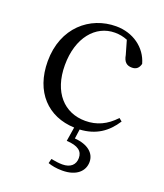

<svg xmlns="http://www.w3.org/2000/svg" viewBox="-141 -625 819 957"><g transform="rotate(20 269.0 -147.0)"><path d="M273 90C334 93 359 114 359 150C359 185 336 208 292 208C274 208 253 205 232 201L226 225C246 232 270 237 302 237C377 237 416 199 416 150C416 104 377 70 307 65L314 15C399 10 455 -29 497 -94L481 -107C436 -58 385 -35 325 -35C213 -35 135 -118 135 -262C135 -408 213 -499 315 -499C338 -499 360 -495 382 -486L403 -413C409 -378 425 -364 453 -364C475 -364 489 -375 495 -399C473 -479 399 -531 310 -531C172 -531 48 -430 48 -251C48 -88 145 10 285 15Z"/></g></svg>

Font: Source Han Serif CN
Style: Regular
Weight: 400
Designer: Ryoko NISHIZUKA 西塚涼子 (kana & ideographs); Frank Grießhammer (Latin, Greek & Cyrillic); Wenlong ZHANG 张文龙 (bopomofo); San
Foundry: Adobe
Version: Version 2.003;hotconv 1.1.1;makeotfexe 2.6.0